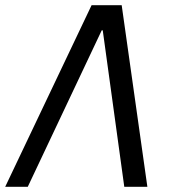

<svg xmlns="http://www.w3.org/2000/svg" viewBox="-44 -720 664 740"><path d="M425 -700 524 0H435L352 -603H348L63 0H-24L309 -700Z"/></svg>

Font: CommitMono
Style: Italic
Weight: 400
Monospace: yes
Designer: Eigil Nikolajsen
Foundry: Eigil Nikolajsen
Version: Version 1.143